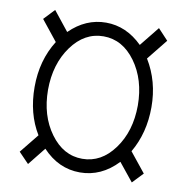

<svg xmlns="http://www.w3.org/2000/svg" viewBox="-73 -689 751 773"><g transform="rotate(10 302.0 -302.5)"><path d="M118.7 -295.9Q119.1 -190.4 171.9 -118.2Q224.6 -45.9 302.2 -45.9Q379.9 -45.9 432.6 -118.2Q485.4 -190.4 485.8 -295.9Q485.4 -401.4 432.6 -474.1Q379.9 -546.4 302.2 -546.4Q224.6 -546.4 171.9 -474.1Q119.1 -401.4 118.7 -295.9ZM116.2 -490.2 49.8 -573.2 91.3 -617.2 154.3 -538.1Q219.7 -602.5 302.7 -602.5Q385.3 -602.5 451.2 -537.6L515.6 -617.7L557.1 -573.2L489.3 -488.8Q541 -404.3 541 -298.8Q541 -192.9 492.7 -110.4L557.1 -30.3L515.6 13.2L456.1 -60.5Q389.6 9.8 302.2 9.8Q214.8 9.8 149.4 -60.1L91.3 12.7L49.8 -30.3L112.8 -108.4Q63.5 -189 63.5 -297.9Q63.5 -406.7 116.2 -490.2Z"/></g></svg>

Font: RobotoCondensed-Light
Style: Light
Weight: 300
Designer: Google
Version: Version 1.200311; 2013